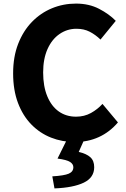

<svg xmlns="http://www.w3.org/2000/svg" viewBox="-20 -776 702 1068"><path d="M397 14Q326 14 264 -10.5Q202 -35 154.5 -83.5Q107 -132 80 -203.5Q53 -275 53 -368Q53 -460 81 -532Q109 -604 157.5 -654Q206 -704 269 -730Q332 -756 403 -756Q475 -756 531 -727Q587 -698 624 -660L539 -556Q511 -583 479 -599.5Q447 -616 405 -616Q354 -616 311.5 -587Q269 -558 244.5 -503.5Q220 -449 220 -373Q220 -296 243 -240.5Q266 -185 307 -156Q348 -127 403 -127Q449 -127 486 -147.5Q523 -168 550 -198L636 -95Q590 -41 529.5 -13.5Q469 14 397 14ZM283 272 271 205Q337 201 362.5 190Q388 179 388 154Q388 137 370 125Q352 113 300 106L355 -5H451L418 69Q461 79 482.5 98.5Q504 118 504 154Q504 212 446 240Q388 268 283 272Z"/></svg>

Font: Noto Sans JP ExtraBold
Style: Regular
Weight: 800
Designer: Ryoko NISHIZUKA  (kana, bopomofo & ideographs); Paul D. Hunt (Latin, Greek & Cyrillic); Sandoll Communications , Soo-you
Foundry: Adobe
Version: Version 2.004-H2;hotconv 1.0.118;makeotfexe 2.5.65603